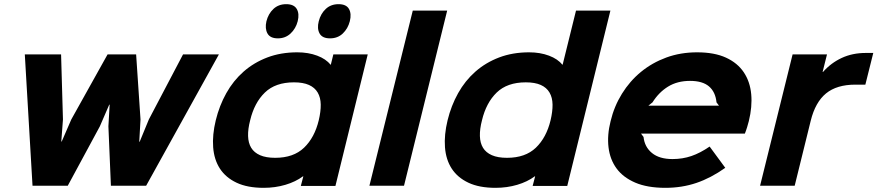

<svg xmlns="http://www.w3.org/2000/svg" viewBox="-20 -891 4209 921"><path d="M1030 -630 681 0H512L500 -285L506 -389H504L459 -285L305 0H136L99 -630H273L282 -318L274 -212H276L322 -318L496 -630H633L654 -318L648 -211H650L694 -318L858 -630Z M1658 -789Q1649 -754 1624.5 -730.5Q1600 -707 1563 -707Q1526 -707 1513 -730.5Q1500 -754 1509 -789Q1518 -825 1542.5 -848Q1567 -871 1604 -871Q1641 -871 1654 -848Q1667 -825 1658 -789ZM1408 -789Q1399 -754 1374 -730.5Q1349 -707 1313 -707Q1276 -707 1263 -730.5Q1250 -754 1258 -789Q1267 -825 1291.5 -848Q1316 -871 1353 -871Q1390 -871 1403.5 -848Q1417 -825 1408 -789ZM1589 1H1423L1435 -45H1433Q1398 -19 1349 -4.5Q1300 10 1245 10Q1167 10 1115 -14.5Q1063 -39 1035 -82Q1007 -125 1002.5 -184.5Q998 -244 1015 -314Q1032 -384 1065.5 -444Q1099 -504 1148.5 -547.5Q1198 -591 1262.5 -615.5Q1327 -640 1406 -640Q1459 -640 1501.5 -624Q1544 -608 1565 -581H1567L1579 -630H1744ZM1509 -314Q1519 -356 1518.5 -389.5Q1518 -423 1504 -447Q1490 -471 1462 -483.5Q1434 -496 1390 -496Q1301 -496 1250.5 -447Q1200 -398 1180 -314Q1169 -272 1170 -238.5Q1171 -205 1185 -182Q1199 -159 1227.5 -146.5Q1256 -134 1300 -134Q1388 -134 1438.5 -182.5Q1489 -231 1509 -314Z M1918 0H1752L1960 -840H2125Z M2701 1H2535L2547 -45H2545Q2510 -19 2461 -4.5Q2412 10 2357 10Q2279 10 2227 -14.5Q2175 -39 2147 -82Q2119 -125 2114.5 -184.5Q2110 -244 2127 -314Q2144 -384 2177.5 -444Q2211 -504 2260.5 -547.5Q2310 -591 2374.5 -615.5Q2439 -640 2518 -640Q2571 -640 2613.5 -624Q2656 -608 2677 -581H2679L2743 -840H2908ZM2621 -314Q2631 -356 2630.5 -389.5Q2630 -423 2616 -447Q2602 -471 2574 -483.5Q2546 -496 2502 -496Q2413 -496 2362.5 -447Q2312 -398 2292 -314Q2281 -272 2282 -238.5Q2283 -205 2297 -182Q2311 -159 2339.5 -146.5Q2368 -134 2412 -134Q2500 -134 2550.5 -182.5Q2601 -231 2621 -314Z M3572 -310Q3569 -298 3564 -281.5Q3559 -265 3553 -250H3055L3067 -234Q3072 -186 3107.5 -157Q3143 -128 3206 -128Q3254 -128 3296.5 -142.5Q3339 -157 3384 -188L3459 -86Q3390 -37 3320.5 -13.5Q3251 10 3172 10Q3085 10 3027 -15Q2969 -40 2937.5 -83Q2906 -126 2899 -184.5Q2892 -243 2909 -310Q2926 -381 2963.5 -441.5Q3001 -502 3054.5 -546Q3108 -590 3176 -615Q3244 -640 3324 -640Q3407 -640 3462.5 -614.5Q3518 -589 3548 -544Q3578 -499 3583.5 -439Q3589 -379 3572 -310ZM3429 -384 3417 -400Q3412 -450 3381 -476.5Q3350 -503 3290 -503Q3229 -503 3184.5 -475.5Q3140 -448 3110 -400L3090 -384Z M4131 -485H4083Q3994 -485 3942.5 -443Q3891 -401 3869 -312L3792 0H3626L3782 -630H3947L3926 -546H3928Q3966 -589 4017.5 -613Q4069 -637 4133 -637H4169Z"/></svg>

Font: TypoPRO Sinkin Sans
Style: 700 Bold Italic
Weight: 700
Italic angle: -112°
Designer: Keith Bates
Foundry: K-Type
Version: Sinkin Sans (version 1.0)  by Keith Bates   •   © 2014   www